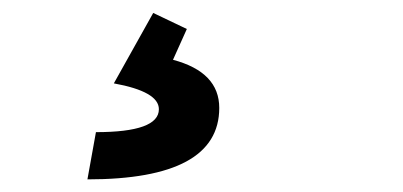

<svg xmlns="http://www.w3.org/2000/svg" viewBox="-20 -44 626 298"><path d="M115.7 234.4 128.9 161.1Q226.6 161.1 226.6 125.5Q226.6 98.1 156.7 85.4L217.8 -23.9L270 1L248.5 48.8Q320.3 67.9 320.3 123.5Q320.3 234.4 115.7 234.4Z"/></svg>

Font: Cascadia Code NF
Style: Italic
Weight: 400
Italic angle: -10°
Monospace: yes
Designer: Aaron Bell
Foundry: Saja Typeworks
Version: Version 2404.023; ttfautohint (v1.8.4)